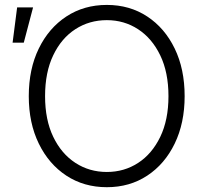

<svg xmlns="http://www.w3.org/2000/svg" viewBox="-20 -758 825 788"><path d="M418.5 10.3Q324.7 10.3 252.4 -37.1Q180.2 -84.5 139.2 -168.7Q98.1 -252.9 98.1 -363.3Q98.1 -474.6 139.2 -558.8Q180.2 -643.1 252.4 -690.4Q324.7 -737.8 418.5 -737.8Q512.2 -737.8 584.2 -690.4Q656.2 -643.1 697 -558.8Q737.8 -474.6 737.8 -363.3Q737.8 -252.9 697 -168.7Q656.2 -84.5 584.2 -37.1Q512.2 10.3 418.5 10.3ZM418.5 -52.2Q489.7 -52.2 546.9 -89.4Q604 -126.5 637.7 -196.3Q671.4 -266.1 671.4 -363.3Q671.4 -460.9 637.7 -530.8Q604 -600.6 546.9 -637.9Q489.7 -675.3 418.5 -675.3Q346.7 -675.3 289.3 -638.2Q231.9 -601.1 198.5 -531.2Q165 -461.4 165 -363.3Q165 -266.1 198.5 -196.5Q231.9 -127 289.3 -89.6Q346.7 -52.2 418.5 -52.2ZM31.7 -583 50.3 -727.5H115.7L77.6 -583Z"/></svg>

Font: Inter 28pt Light
Style: Regular
Weight: 300
Designer: Rasmus Andersson
Foundry: rsms
Version: Version 4.001;git-66647c0bb